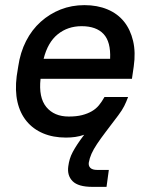

<svg xmlns="http://www.w3.org/2000/svg" viewBox="-20 -528 580 748"><path d="M340 200Q285 200 263 178Q241 156 246 120Q248 105 252 91.5Q256 78 263.5 64Q271 50 281.5 34Q292 18 308 -3Q291 3 273.5 5.5Q256 8 237 8Q187 8 148 -8.5Q109 -25 83.5 -56Q58 -87 48 -131Q38 -175 45 -231L51 -269Q59 -324 81.5 -368Q104 -412 138.5 -443Q173 -474 216 -491Q259 -508 309 -508Q359 -508 398.5 -491.5Q438 -475 463 -444Q488 -413 498.5 -368.5Q509 -324 501 -269L494 -221H138Q130 -148 160.5 -111Q191 -74 248 -74Q278 -74 299.5 -79.5Q321 -85 337.5 -94.5Q354 -104 365.5 -118Q377 -132 387 -150H479Q472 -131 464 -115Q456 -99 441 -79Q413 -42 392.5 -15Q372 12 358 33Q344 54 336.5 71Q329 88 326 105Q324 118 332 126Q340 134 359 134H404L395 200ZM298 -426Q244 -426 205 -394.5Q166 -363 150 -299H409Q412 -365 383.5 -395.5Q355 -426 298 -426Z"/></svg>

Font: Retni Sans Medium
Style: Italic
Weight: 500
Italic angle: -8°
Designer: Vitaly Kuzmin
Foundry: ParaType Ltd.
Version: Version 1.00;June 10, 2019;FontCreator 11.5.0.2425 64-bit; t